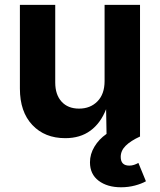

<svg xmlns="http://www.w3.org/2000/svg" viewBox="-20 -566 663 796"><path d="M250.5 6.8Q165.5 6.8 114 -47.9Q62.5 -102.5 62.5 -198.7V-545.9H209V-224.1Q209 -173.3 235.4 -144.5Q261.7 -115.7 307.6 -115.7Q354.5 -115.7 384 -145.8Q413.6 -175.8 413.6 -230V-545.9H560.5V0H421.9L419.9 -113.3Q397 -55.2 354.7 -24.2Q312.5 6.8 250.5 6.8ZM481.9 210.4Q424.8 210.4 388.9 183.3Q353 156.2 353 106.9Q353 72.8 371.6 42Q390.1 11.2 421.4 -10.7L560.5 0Q522 17.6 501.2 38.1Q480.5 58.6 480.5 84.5Q480.5 120.6 516.1 120.6Q526.4 120.6 535.9 117.4Q545.4 114.3 553.7 109.4L585 185.5Q566.9 195.8 539.6 203.1Q512.2 210.4 481.9 210.4Z"/></svg>

Font: Inter
Style: Bold
Weight: 700
Designer: Rasmus Andersson
Foundry: rsms
Version: Version 4.001;git-9221beed3